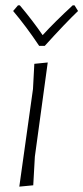

<svg xmlns="http://www.w3.org/2000/svg" viewBox="-20 -692 311 716"><path d="M258 -672 271 -651Q223 -605 147 -521H126Q78 -593 29 -651L47 -672H54Q102 -615 139 -561Q184 -610 251 -672ZM158 -459 110 -108 104 -1 52 4 103 -360 108 -454Z"/></svg>

Font: Alegreya Sans SC Light
Style: Italic
Weight: 300
Italic angle: -7°
Designer: Juan Pablo del Peral
Foundry: Huerta Tipografica
Version: Version 2.007